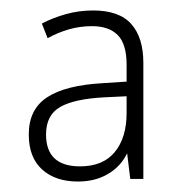

<svg xmlns="http://www.w3.org/2000/svg" viewBox="-20 -742 348 367"><path d="M158 -722Q208 -722 231 -696Q254 -670 254 -622V-400H229L223 -449Q211 -424 186.5 -409.5Q162 -395 129 -395Q86 -395 60.5 -418Q35 -441 35 -485Q35 -533 70 -556Q105 -579 176 -583L222 -586V-618Q222 -658 205 -675Q188 -692 156 -692Q133 -692 112 -686Q91 -680 71 -669L60 -697Q81 -708 106 -715Q131 -722 158 -722ZM180 -556Q122 -553 95 -537.5Q68 -522 68 -485Q68 -424 133 -424Q177 -424 199.5 -451.5Q222 -479 222 -526V-558Z"/></svg>

Font: Noto Sans Gujarati UI SemiCondensed ExtraLight
Style: Regular
Weight: 200
Width: 4
Designer: Jelle Bosma - Monotype Design Team, Universal Thirst
Foundry: Monotype Imaging Inc.
Version: Version 2.106; ttfautohint (v1.8.4.7-5d5b)